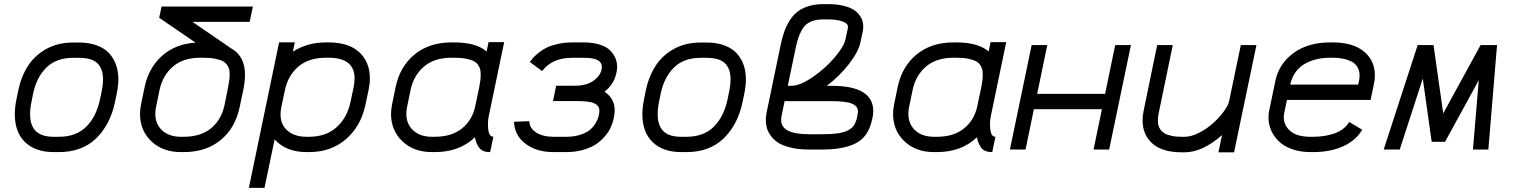

<svg xmlns="http://www.w3.org/2000/svg" viewBox="-20 -715 7241 918"><path d="M357.4 -438.5H329.6Q249 -438.5 201.9 -392.1Q154.8 -345.7 138.2 -266.6L130.4 -227.5Q124 -197.3 124 -168.9Q124 -114.7 151.4 -87.9Q178.7 -61 236.8 -61H261.7Q344.7 -61 393.1 -109.9Q441.4 -158.7 458.5 -241.7L466.8 -281.7Q472.7 -311.5 472.7 -335.9Q472.7 -385.3 446.3 -411.9Q419.9 -438.5 357.4 -438.5ZM545.9 -335.9Q545.9 -305.2 538.1 -267.1L529.8 -227.1Q507.3 -119.1 439.7 -53.5Q372.1 12.2 261.7 12.2H236.8Q149.4 12.2 100.1 -35.2Q50.8 -82.5 50.8 -168.9Q50.8 -203.1 59.1 -242.2L66.9 -281.2Q81.1 -349.1 113.8 -399.9Q146.5 -450.7 201.9 -481.2Q257.3 -511.7 329.6 -511.7H357.4Q405.8 -511.7 442.9 -498Q480 -484.4 502 -460.2Q523.9 -436 534.9 -404.8Q545.9 -373.5 545.9 -335.9Z M742.7 -284.2 725.6 -201.2Q722.7 -188.5 722.7 -170.4Q722.7 -121.1 755.9 -91.1Q789.1 -61 845.2 -61H858.4Q940.9 -61 990.5 -102.8Q1040 -144.5 1054.2 -215.8L1070.8 -298.8Q1078.1 -335 1078.1 -357.4Q1078.1 -371.6 1076.2 -381.3Q1074.2 -391.1 1066.9 -402.8Q1059.6 -414.6 1046.4 -421.9Q1033.2 -429.2 1009 -434.1Q984.9 -439 951.2 -439H938.5Q856.4 -439 807.1 -397Q757.8 -355 742.7 -284.2ZM752.4 -683.6H1189L1173.8 -610.4H900.4L1083.5 -484.9Q1151.4 -447.8 1151.4 -357.4Q1151.4 -324.2 1143.1 -284.2L1125.5 -201.2Q1104.5 -102.1 1034.4 -44.9Q964.4 12.2 858.4 12.2H845.2Q758.3 12.2 703.9 -39.3Q649.4 -90.8 649.4 -170.4Q649.4 -189.9 654.3 -215.8L671.4 -298.8Q690.9 -391.1 754.6 -448Q818.4 -504.9 915 -511.2L741.2 -629.9Z M1342.3 -284.2 1324.7 -201.2Q1321.3 -184.6 1321.3 -168.5Q1321.3 -118.7 1355.2 -89.8Q1389.2 -61 1445.3 -61H1457.5Q1538.1 -61 1588.9 -106.4Q1639.6 -151.9 1655.3 -225.6L1670.9 -298.8Q1675.3 -321.3 1675.3 -339.8Q1675.3 -439 1551.3 -439H1539.1Q1456.5 -439 1407 -397Q1357.4 -355 1342.3 -284.2ZM1244.6 183.1H1169.9L1314.5 -512.7H1389.6L1380.4 -467.8Q1447.8 -512.2 1539.1 -512.2H1551.3Q1647.5 -512.2 1698 -465.1Q1748.5 -418 1748.5 -339.8Q1748.5 -314.9 1742.2 -284.2L1726.6 -210.9Q1705.1 -111.8 1634.3 -49.8Q1563.5 12.2 1457.5 12.2H1445.3Q1348.6 12.2 1293 -48.3Z M1942.9 -284.2 1925.8 -201.2Q1922.9 -188.5 1922.9 -170.4Q1922.9 -121.1 1956.1 -91.1Q1989.3 -61 2045.4 -61H2058.6Q2139.2 -61 2188.7 -100.8Q2238.3 -140.6 2252.4 -208L2271.5 -298.8Q2278.3 -332 2278.3 -356.9Q2278.3 -371.1 2276.4 -381.1Q2274.4 -391.1 2267.1 -402.8Q2259.8 -414.6 2246.6 -421.9Q2233.4 -429.2 2209.2 -434.1Q2185.1 -439 2151.4 -439H2138.7Q2056.6 -439 2007.1 -396.7Q1957.5 -354.5 1942.9 -284.2ZM2338.9 -61.5 2323.7 12.2H2321.8Q2303.2 12.2 2290 6.3Q2276.9 0.5 2269.3 -11Q2261.7 -22.5 2257.8 -33Q2253.9 -43.5 2250.5 -58.6Q2176.8 12.2 2058.6 12.2H2045.4Q1958.5 12.2 1904.1 -39.3Q1849.6 -90.8 1849.6 -170.4Q1849.6 -189.9 1854.5 -215.8L1871.6 -298.8Q1892.1 -397 1962.2 -454.6Q2032.2 -512.2 2138.7 -512.2H2151.4Q2256.8 -512.2 2306.6 -468.8L2315.9 -513.7H2390.6L2316.4 -157.2Q2313 -140.1 2313 -121.6Q2313 -61.5 2337.4 -61.5Z M2729.5 -305.2Q2789.1 -305.2 2823.2 -333Q2857.4 -360.8 2857.4 -395.5Q2857.4 -438.5 2775.9 -438.5H2714.4Q2619.6 -438.5 2571.8 -375L2513.2 -418.9Q2522.5 -431.2 2530.5 -440.2Q2538.6 -449.2 2556.9 -463.9Q2575.2 -478.5 2595.2 -488Q2615.2 -497.6 2647.2 -504.9Q2679.2 -512.2 2715.8 -512.2H2771Q2816.9 -512.2 2850.1 -501Q2883.3 -489.7 2899.9 -471.2Q2916.5 -452.6 2923.6 -434.1Q2930.7 -415.5 2930.7 -395.5Q2930.7 -386.7 2929 -376.2Q2927.2 -365.7 2922.1 -348.1Q2917 -330.6 2903.6 -311.3Q2890.1 -292 2870.1 -276.4Q2918.9 -245.1 2918.9 -186.5Q2918.9 -173.8 2915.5 -155.8L2913.6 -146Q2908.7 -124 2898.7 -103Q2888.7 -82 2870.1 -60.8Q2851.6 -39.6 2826.9 -23.7Q2802.2 -7.8 2766.1 2.2Q2730 12.2 2687 12.2H2626Q2545.4 12.2 2492.7 -27.6Q2439.9 -67.4 2437.5 -132.8L2510.7 -135.7Q2512.2 -101.1 2544.2 -81.1Q2576.2 -61 2626 -61H2687Q2727.1 -61 2757.3 -71.5Q2787.6 -82 2803.7 -96.7Q2819.8 -111.3 2830.1 -130.1Q2840.3 -148.9 2843 -162.1Q2845.7 -175.3 2845.7 -186.5Q2845.7 -209 2822.5 -220.5Q2799.3 -231.9 2737.8 -231.9H2624L2639.2 -305.2Z M3357.9 -438.5H3330.1Q3249.5 -438.5 3202.4 -392.1Q3155.3 -345.7 3138.7 -266.6L3130.9 -227.5Q3124.5 -197.3 3124.5 -168.9Q3124.5 -114.7 3151.9 -87.9Q3179.2 -61 3237.3 -61H3262.2Q3345.2 -61 3393.6 -109.9Q3441.9 -158.7 3459 -241.7L3467.3 -281.7Q3473.1 -311.5 3473.1 -335.9Q3473.1 -385.3 3446.8 -411.9Q3420.4 -438.5 3357.9 -438.5ZM3546.4 -335.9Q3546.4 -305.2 3538.6 -267.1L3530.3 -227.1Q3507.8 -119.1 3440.2 -53.5Q3372.6 12.2 3262.2 12.2H3237.3Q3149.9 12.2 3100.6 -35.2Q3051.3 -82.5 3051.3 -168.9Q3051.3 -203.1 3059.6 -242.2L3067.4 -281.2Q3081.5 -349.1 3114.3 -399.9Q3147 -450.7 3202.4 -481.2Q3257.8 -511.7 3330.1 -511.7H3357.9Q3406.2 -511.7 3443.4 -498Q3480.5 -484.4 3502.4 -460.2Q3524.4 -436 3535.4 -404.8Q3546.4 -373.5 3546.4 -335.9Z M4034.2 -587.4Q4034.2 -603 4008.1 -612.5Q3981.9 -622.1 3939 -622.1H3916Q3856.9 -622.1 3828.6 -592Q3800.3 -562 3784.2 -484.9L3746.6 -304.7H3762.7Q3804.7 -304.7 3864.5 -345.5Q3924.3 -386.2 3969.7 -439.2Q4015.1 -492.2 4022.5 -527.3L4030.8 -566.4Q4034.2 -578.1 4034.2 -587.4ZM4082 -183.6Q4082 -207 4054 -219.2Q4025.9 -231.4 3956.5 -231.4H3731.4L3717.8 -165.5Q3714.8 -151.4 3714.8 -141.6Q3714.8 -73.2 3847.7 -73.2H3909.7Q3958 -73.2 3989.5 -78.1Q4021 -83 4038.3 -93.8Q4055.7 -104.5 4063.2 -116.2Q4070.8 -127.9 4076.2 -146.5L4079.6 -163.6Q4082 -174.8 4082 -183.6ZM3939 -695.3Q3979.5 -695.3 4010.5 -688Q4041.5 -680.7 4059.3 -669.7Q4077.1 -658.7 4088.4 -643.8Q4099.6 -628.9 4103.5 -615.2Q4107.4 -601.6 4107.4 -587.4Q4107.4 -575.2 4105 -564.5L4093.8 -511.7Q4084.5 -467.3 4039.1 -408.9Q3993.7 -350.6 3933.1 -304.7H3956.5Q4155.3 -304.7 4155.3 -183.6Q4155.3 -168.5 4151.4 -150.4L4146.5 -130.9Q4127.9 -57.6 4069.3 -28.8Q4010.7 0 3909.7 0H3847.7Q3797.9 0 3759.5 -9.5Q3721.2 -19 3699.5 -33.4Q3677.7 -47.9 3664.1 -67.6Q3650.4 -87.4 3646 -105Q3641.6 -122.6 3641.6 -141.6Q3641.6 -160.2 3646 -180.2L3712.4 -499.5Q3719.7 -534.7 3729 -561.5Q3738.3 -588.4 3754.2 -614.5Q3770 -640.6 3791.3 -657.7Q3812.5 -674.8 3844.2 -685.1Q3876 -695.3 3916 -695.3Z M4343.3 -284.2 4326.2 -201.2Q4323.2 -188.5 4323.2 -170.4Q4323.2 -121.1 4356.4 -91.1Q4389.6 -61 4445.8 -61H4459Q4539.6 -61 4589.1 -100.8Q4638.7 -140.6 4652.8 -208L4671.9 -298.8Q4678.7 -332 4678.7 -356.9Q4678.7 -371.1 4676.8 -381.1Q4674.8 -391.1 4667.5 -402.8Q4660.2 -414.6 4647 -421.9Q4633.8 -429.2 4609.6 -434.1Q4585.4 -439 4551.8 -439H4539.1Q4457 -439 4407.5 -396.7Q4357.9 -354.5 4343.3 -284.2ZM4739.3 -61.5 4724.1 12.2H4722.2Q4703.6 12.2 4690.4 6.3Q4677.2 0.5 4669.7 -11Q4662.1 -22.5 4658.2 -33Q4654.3 -43.5 4650.9 -58.6Q4577.1 12.2 4459 12.2H4445.8Q4358.9 12.2 4304.4 -39.3Q4250 -90.8 4250 -170.4Q4250 -189.9 4254.9 -215.8L4272 -298.8Q4292.5 -397 4362.5 -454.6Q4432.6 -512.2 4539.1 -512.2H4551.8Q4657.2 -512.2 4707 -468.8L4716.3 -513.7H4791L4716.8 -157.2Q4713.4 -140.1 4713.4 -121.6Q4713.4 -61.5 4737.8 -61.5Z M4883.3 0H4808.6L4912.6 -499.5H4987.3L4939 -266.1H5263.7L5312 -499.5H5387.2L5283.2 0H5208.5L5248.5 -192.9H4923.3Z M5519.5 -171.9Q5516.1 -155.3 5516.1 -139.6Q5516.1 -127.4 5518.3 -117.2Q5520.5 -106.9 5527.8 -96.2Q5535.2 -85.4 5547.4 -77.9Q5559.6 -70.3 5580.8 -65.7Q5602.1 -61 5630.9 -61H5644Q5675.3 -61 5712.4 -79.8Q5749.5 -98.6 5779.3 -125.2Q5809.1 -151.9 5830.8 -181.4Q5852.5 -210.9 5856.9 -232.4L5912.6 -499.5H5987.3L5880.4 13.2H5805.7L5822.8 -69.3Q5729.5 13.2 5644 13.2H5630.9Q5536.6 13.2 5489.7 -29.1Q5442.9 -71.3 5442.9 -139.6Q5442.9 -162.1 5448.2 -186.5L5512.7 -499.5H5587.4Z M6473.6 -310.5 6478 -329.1Q6480.5 -340.8 6480.5 -354.5Q6480.5 -378.4 6469.5 -395.8Q6458.5 -413.1 6439.2 -422.1Q6419.9 -431.2 6398.7 -435.1Q6377.4 -439 6352.1 -439H6339.8Q6307.1 -439 6277.6 -432.4Q6248 -425.8 6221.2 -411.4Q6194.3 -397 6175.3 -371.1Q6156.2 -345.2 6148.9 -310.5ZM6133.3 -237.3 6119.6 -171.9Q6118.2 -165.5 6118.2 -153.3Q6118.2 -115.2 6149.7 -88.1Q6181.2 -61 6246.1 -61H6258.3Q6316.9 -61 6363 -78.1Q6409.2 -95.2 6430.7 -131.8L6493.2 -94.7Q6462.4 -43 6401.6 -15.4Q6340.8 12.2 6258.3 12.2H6246.1Q6197.8 12.2 6158.7 -1.5Q6119.6 -15.1 6095.2 -38.6Q6070.8 -62 6057.9 -91.3Q6044.9 -120.6 6044.9 -153.3Q6044.9 -171.4 6048.3 -186.5L6078.1 -329.1Q6095.2 -410.6 6164.6 -461.4Q6233.9 -512.2 6339.8 -512.2H6352.1Q6448.2 -512.2 6501 -469Q6553.7 -425.8 6553.7 -354.5Q6553.7 -335 6549.3 -314.5L6533.2 -237.3Z M6672.4 0H6595.7L6758.3 -499.5H6834L6880.4 -172.9L7059.1 -499.5H7137.7L7096.2 0H7022.5L7050.3 -331.5L6889.2 -37.1H6825.2L6782.7 -339.4Z"/></svg>

Font: Anka/Coder
Style: Italic
Weight: 400
Italic angle: -12°
Monospace: yes
Version: Version 001.100